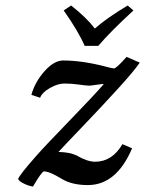

<svg xmlns="http://www.w3.org/2000/svg" viewBox="-20 -664 529 699"><path d="M440.9 -457 488.8 -436Q468.8 -406.2 409.9 -341.6Q351.1 -276.9 282 -204.8Q212.9 -132.8 192.9 -110.8Q233.9 -109.9 258.8 -98.1Q297.9 -75.2 326.2 -75.2Q388.2 -75.2 425.8 -139.2L460.9 -124Q403.8 9.8 299.8 9.8Q241.7 9.8 204.1 -13.2Q160.2 -40 140.1 -40Q132.3 -40 100.1 15.1Q85 13.2 67.4 4.6Q49.8 -3.9 45.9 -12.2Q50.8 -27.3 111.8 -96.2Q141.6 -130.4 230.2 -221.7Q318.8 -313 357.9 -357.9Q354 -358.9 332.5 -355.5Q311 -352.1 307.1 -352.1Q293.9 -352.1 267.6 -356Q241.2 -359.9 213.9 -359.9Q190.9 -359.9 162.4 -344Q133.8 -328.1 126 -308.1L94.2 -318.8Q107.4 -365.7 142.1 -404.8Q176.8 -443.8 210 -443.8Q279.8 -443.8 367.2 -420.9Q388.2 -415 395 -415Q403.8 -415 440.9 -457ZM337.9 -497.1H288.1Q266.1 -548.8 211.9 -626L238.8 -644Q294.9 -600.1 325.2 -560.1Q368.2 -598.1 444.8 -644L465.8 -626Q380.9 -547.9 337.9 -497.1Z"/></svg>

Font: Linux Libertine
Style: Semibold Italic
Weight: 600
Italic angle: -11.5°
Designer: Philipp H. Poll
Foundry: Philipp H. Poll
Version: Version 5.1.2 ; ttfautohint (v0.9)